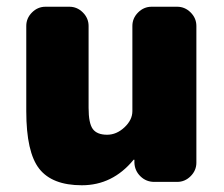

<svg xmlns="http://www.w3.org/2000/svg" viewBox="-20 -540 666 570"><path d="M506 -520Q529 -520 546 -503Q563 -486 563 -463V-57Q563 -34 546 -17Q529 0 506 0H438Q414 0 397 -16.5Q380 -33 379 -57V-65Q379 -66 378 -66Q376 -66 376 -65Q314 10 223 10Q135 10 96.5 -39Q58 -88 58 -210V-463Q58 -486 75 -503Q92 -520 115 -520H186Q209 -520 226 -503Q243 -486 243 -463V-220Q243 -174 255.5 -157Q268 -140 298 -140Q326 -140 349.5 -162Q373 -184 373 -210V-463Q373 -486 390 -503Q407 -520 430 -520Z"/></svg>

Font: Rounded Mplus 1c Black
Style: Regular
Weight: 900
Version: Version 1.059.20150529